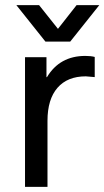

<svg xmlns="http://www.w3.org/2000/svg" viewBox="-20 -732 409 752"><path d="M351 -509V-430Q318 -433 316 -433Q244 -433 205 -388Q166 -343 166 -259V0H78V-508H162V-430H164Q214 -513 314 -513Q336 -513 351 -509ZM158 -569 44 -712H133L207 -619L280 -712H369L255 -569Z"/></svg>

Font: CST
Style: Regular
Weight: 400
Version: Version 1.00